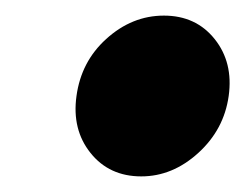

<svg xmlns="http://www.w3.org/2000/svg" viewBox="-20 -472 314 246"><path d="M273 -349Q279 -392 255 -422Q231 -452 190 -452Q149 -452 116 -422Q84 -393 78 -349Q72 -306 96 -276Q120 -246 161 -246Q201 -246 234 -276Q267 -306 273 -349Z"/></svg>

Font: Unageo
Style: Black-Italic
Weight: 900
Designer: Richard Sepsi
Foundry: Richard Sepsi
Version: Version 2.000